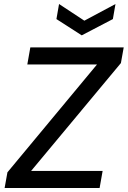

<svg xmlns="http://www.w3.org/2000/svg" viewBox="-20 -936 636 956"><path d="M3 0 17 -78 463 -615H116L131 -700H596L582 -622L135 -85H491L476 0ZM555 -916 542 -841 387 -760 261 -841 274 -916 400 -833Z"/></svg>

Font: DM Sans 9pt Medium
Style: Italic
Weight: 500
Italic angle: -10°
Version: Version 4.004;gftools[0.9.30]